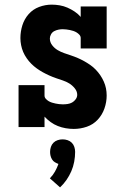

<svg xmlns="http://www.w3.org/2000/svg" viewBox="-20 -548 540 828"><path d="M298 8Q281 8 263.5 5Q246 2 229.5 -4.5Q213 -11 198.5 -21.5Q184 -32 172 -45V0H60V-181H172V-136Q172 -128 177.5 -122Q183 -116 189.5 -112Q196 -108 204 -105.5Q212 -103 219.5 -101.5Q227 -100 235 -99Q243 -98 251 -98Q261 -98 271.5 -99.5Q282 -101 291 -106Q300 -111 306.5 -120Q313 -129 313 -139Q313 -154 302.5 -167Q292 -180 279 -188Q266 -196 251 -201Q236 -206 221.5 -211Q207 -216 192.5 -222.5Q178 -229 164.5 -236.5Q151 -244 138.5 -253Q126 -262 115 -273Q104 -284 95 -297Q86 -310 80 -324Q74 -338 71 -353.5Q68 -369 68 -384Q68 -412 76.5 -439Q85 -466 103.5 -487Q122 -508 148.5 -518Q175 -528 203 -528Q220 -528 237.5 -525Q255 -522 271 -515Q287 -508 302 -498Q317 -488 328 -475V-520H440V-339H328V-384Q328 -392 322.5 -398Q317 -404 310.5 -408Q304 -412 296.5 -414.5Q289 -417 281.5 -418.5Q274 -420 266 -421Q258 -422 250 -422Q241 -422 231.5 -420Q222 -418 213.5 -413.5Q205 -409 200 -400Q195 -391 195 -382Q195 -366 205 -353Q215 -340 228.5 -332Q242 -324 256.5 -319Q271 -314 286 -309Q301 -304 315 -298Q329 -292 342.5 -284.5Q356 -277 369 -268Q382 -259 393 -247.5Q404 -236 412.5 -223.5Q421 -211 427.5 -196.5Q434 -182 437 -167Q440 -152 440 -136Q440 -108 430.5 -80.5Q421 -53 401.5 -32Q382 -11 354.5 -1.5Q327 8 298 8ZM239 260 195 221Q208 208 217 192Q226 176 232 159Q224 156 216.5 151.5Q209 147 204.5 139.5Q200 132 198 124Q196 116 196 107Q196 96 199.5 85.5Q203 75 210.5 67.5Q218 60 228.5 56.5Q239 53 250 53Q261 53 271.5 56.5Q282 60 289.5 67.5Q297 75 300.5 85.5Q304 96 304 107Q304 128 300 149.5Q296 171 287.5 190.5Q279 210 267 227.5Q255 245 239 260Z"/></svg>

Font: Iosevka Curly Slab Heavy
Style: Regular
Weight: 900
Monospace: yes
Designer: Belleve Invis
Foundry: Belleve Invis
Version: Version 22.1.2; ttfautohint (v1.8.4)